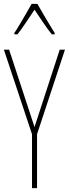

<svg xmlns="http://www.w3.org/2000/svg" viewBox="-20 -1036 355 990"><path d="M158 -381 288 -780H315L171 -344V-66H145V-344L0 -780H27ZM173 -1016Q186 -993 204.5 -961Q223 -929 239.5 -902.5Q256 -876 262 -866V-859H247Q226 -885 202 -920.5Q178 -956 158 -986Q139 -958 114.5 -921Q90 -884 70 -859H54V-866Q65 -882 81 -909Q97 -936 114 -965Q131 -994 143 -1016Z"/></svg>

Font: Noto Sans Malayalam UI ExtraCondensed Thin
Style: Regular
Weight: 100
Width: 2
Designer: Jelle Bosma - Monotype Design Team
Foundry: Monotype Imaging Inc.
Version: Version 2.104; ttfautohint (v1.8.4.7-5d5b)